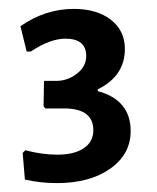

<svg xmlns="http://www.w3.org/2000/svg" viewBox="-20 -727 353 432"><path d="M146 -707Q198 -707 229.5 -682.5Q261 -658 261 -617Q261 -556 200 -526V-522Q274 -502 274 -432Q274 -380 228 -347.5Q182 -315 108 -315Q71 -315 36 -323L31 -383L37 -389Q74 -379 109 -379Q147 -379 168.5 -393.5Q190 -408 190 -434Q190 -481 129 -483H82L78 -488L79 -545H109Q134 -546 154 -562Q174 -578 174 -601Q174 -640 127 -640Q93 -640 49 -611H40L26 -668Q82 -707 146 -707Z"/></svg>

Font: Alegreya Sans SC Medium
Style: Regular
Weight: 500
Designer: Juan Pablo del Peral
Foundry: Huerta Tipografica
Version: Version 2.001;PS 002.001;hotconv 1.0.88;makeotf.lib2.5.64775